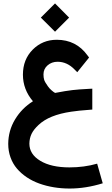

<svg xmlns="http://www.w3.org/2000/svg" viewBox="-20 -777 642 1104"><path d="M27.3 50.3Q27.8 -25.9 66.4 -90.1Q105 -154.3 169.4 -194.8Q111.8 -262.7 111.8 -347.7Q111.8 -435.1 168.2 -491.7Q224.6 -548.3 306.2 -548.3Q418.5 -548.3 483.4 -458L492.2 -446.3L482.9 -434.6L438 -378.9L424.3 -361.8L408.7 -377.4Q365.7 -421.9 311 -421.9Q277.3 -421.9 253.7 -401.4Q230 -380.9 230 -349.1Q230 -330.6 234.1 -317.6Q238.3 -304.7 255.4 -280.8Q264.2 -268.1 277.3 -256.8Q290.5 -245.6 296.9 -242.7Q359.9 -254.9 396.5 -259Q433.1 -263.2 490.2 -266.1L510.7 -267.1V-246.6V-165V-147L492.7 -145.5Q431.2 -141.1 389.6 -134.8Q262.2 -116.2 201.7 -58.6Q173.8 -32.7 161.6 -7.6Q149.4 17.6 148.9 48.8Q148.9 109.9 211.7 147.7Q274.4 185.5 379.4 185.5Q463.9 185.5 538.6 164.1L543.9 182.6L565.4 258.3L570.8 276.9Q473.1 307.1 380.4 307.1Q333.5 307.1 289.3 299.8Q245.1 292.5 205.8 278.3Q166.5 264.2 133.8 242.2Q101.1 220.2 77.4 192.4Q53.7 164.6 40.5 128.2Q27.3 91.8 27.3 50.3ZM296.4 -757.3 377.4 -675.8 296.4 -594.7 214.8 -675.8Z"/></svg>

Font: Samim FD-WOL
Style: Bold-FD-WOL
Weight: 700
Foundry: DejaVu fonts team - Redesigned by Saber Rastikerdar
Version: Version 4.0.5